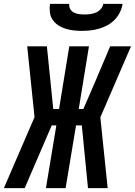

<svg xmlns="http://www.w3.org/2000/svg" viewBox="-45 -975 699 995"><path d="M-25 0 134 -368 96 -735H198L231 -410H261L314 -735H416L363 -410H387L448 -551L526 -735H634L475 -367L513 0H411L379 -325H349L295 0H193L247 -325H223L83 0ZM379 -815Q357 -815 335.5 -817.5Q314 -820 293.5 -826.5Q273 -833 256 -844.5Q239 -856 227.5 -873Q216 -890 213.5 -911.5Q211 -933 214 -955H314Q312 -940 319 -928Q326 -916 338 -910Q350 -904 364 -902Q378 -900 393 -900Q408 -900 423 -902Q438 -904 452 -910Q466 -916 477 -928Q488 -940 490 -955H590Q587 -933 576.5 -911.5Q566 -890 549.5 -873Q533 -856 512 -844.5Q491 -833 468.5 -826.5Q446 -820 423.5 -817.5Q401 -815 379 -815Z"/></svg>

Font: Iosevka Extended
Style: Bold Italic
Weight: 700
Width: 7
Italic angle: -9°
Monospace: yes
Designer: Belleve Invis
Foundry: Belleve Invis
Version: Version 32.5.0; ttfautohint (v1.8.4)